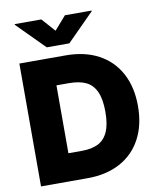

<svg xmlns="http://www.w3.org/2000/svg" viewBox="-99 -1010 908 1088"><g transform="rotate(-10 355.5 -466.0)"><path d="M47.9 0V-707H314.5Q422.9 -707 502.4 -664.6Q582 -622.1 625 -542.5Q668 -462.9 668 -353.5Q668 -244.1 625.2 -164.6Q582.5 -85 503.2 -42.5Q423.8 0 316.4 0ZM309.6 -158.2Q366.7 -158.2 404.1 -176.5Q441.4 -194.8 460.9 -237.5Q480.5 -280.3 480.5 -353.5Q480.5 -426.8 460.7 -469.7Q440.9 -512.7 402.6 -530.8Q364.3 -548.8 304.7 -548.8H233.4V-158.2ZM282.2 -854.5 349.6 -931.6H502.9V-927.7L346.7 -770.5H216.8L60.5 -927.7V-931.6H213.9Z"/></g></svg>

Font: Pretendard JP Black
Style: Regular
Weight: 900
Designer: Base glyphs from Inter by Rasmus Andersson; Hangeul glyphs from Noto Sans CJK(Source Han Sans) by Jang Soo-young and Kan
Foundry: Kil Hyung-jin
Version: Version 1.309